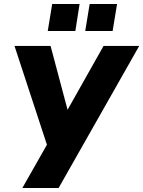

<svg xmlns="http://www.w3.org/2000/svg" viewBox="-20 -933 711 953"><path d="M91 0 228 -241 220 -193 52 -705H231L325 -352H295L494 -705H671L271 0ZM403 -779 425 -913H561L539 -779ZM217 -779 239 -913H375L354 -779Z"/></svg>

Font: Nunito Sans 10pt Condensed Black
Style: Italic
Weight: 900
Width: 3
Italic angle: -9°
Designer: Vernon Adams
Foundry: Vernon Adams
Version: Version 3.101;gftools[0.9.27]